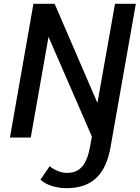

<svg xmlns="http://www.w3.org/2000/svg" viewBox="-20 -720 731 1005"><path d="M155 -700H266L490 -181L582 -700H691L559 48Q540 159 483.5 212Q427 265 328 265Q287 265 249 252.5Q211 240 192 220L240 150Q259 166 283.5 175.5Q308 185 332 185Q382 185 410.5 151.5Q439 118 452 45L461 -5L234 -527L141 0H32Z"/></svg>

Font: Sarabun Medium
Style: Italic
Weight: 500
Italic angle: -10°
Designer: Suppakit Chalermlarp | Katatrad Co.,Ltd.
Foundry: Cadson Demak Co.,Ltd.
Version: Version 1.000; ttfautohint (v1.6)